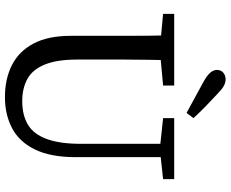

<svg xmlns="http://www.w3.org/2000/svg" viewBox="-98 -820 933 777"><g transform="rotate(90 368.5 -431.5)"><path d="M373 15Q299 15 243 -13.5Q187 -42 156 -101Q125 -160 125 -251V-360Q125 -412 125 -463.5Q125 -515 124.5 -567Q124 -619 122 -670H224Q223 -620 222 -568.5Q221 -517 221 -465Q221 -413 221 -360V-278Q221 -195 241.5 -145.5Q262 -96 300 -75.5Q338 -55 389 -55Q446 -55 484.5 -78Q523 -101 542.5 -154Q562 -207 562 -292V-670H616V-272Q616 -170 585 -106.5Q554 -43 499 -14Q444 15 373 15ZM36 -625V-670H326V-625L196 -613H166ZM458 -625V-670H705V-625L594 -613H571ZM458 -748 437 -720Q406 -737 374.5 -754Q343 -771 312 -788Q285 -803 274 -816Q263 -829 263 -843Q263 -859 274 -868.5Q285 -878 301 -878Q315 -878 329 -870Q343 -862 364 -841Q388 -819 412 -795.5Q436 -772 458 -748Z"/></g></svg>

Font: Source Serif 4 18pt
Style: Regular
Weight: 400
Designer: Frank Grießhammer
Foundry: Adobe Systems Incorporated
Version: Version 4.004;hotconv 1.0.116;makeotfexe 2.5.65601